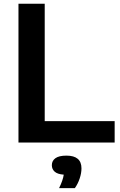

<svg xmlns="http://www.w3.org/2000/svg" viewBox="-20 -760 638 1024"><path d="M78.5 0V-740H218.5V-114H591.5V0ZM295 243.5Q315.5 202 320 171.5Q286.5 169 271.5 155.5Q256.5 142 256.5 121Q256.5 97.5 275.5 83.8Q294.5 70 334.5 70Q414.5 70 414.5 138Q414.5 163 405 191.8Q395.5 220.5 379 243.5Z"/></svg>

Font: Encode Sans SmExp SmBold
Style: Regular
Weight: 600
Width: 6
Designer: Multiple Designers
Foundry: Impallari Type
Version: Version 3.002; ttfautohint (v1.8.3) -l 8 -r 50 -G 200 -x 14 